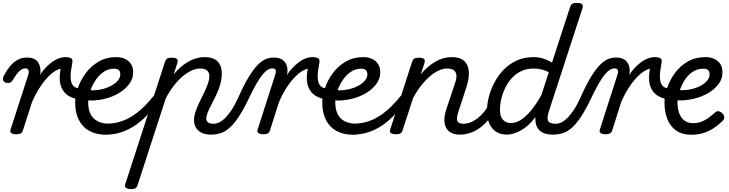

<svg xmlns="http://www.w3.org/2000/svg" viewBox="-29 -914 5042 1328"><path d="M81 15Q65 15 51.5 8Q38 1 44 -18L167 -398Q173 -419 167.5 -430Q162 -441 146 -441Q132 -441 119 -433Q106 -425 91.5 -407.5Q77 -390 60 -361Q51 -348 43 -343Q35 -338 16 -341Q-4 -346 -7.5 -359Q-11 -372 -4 -387Q14 -423 37.5 -452.5Q61 -482 91 -499Q121 -516 157 -516Q186 -516 205 -507.5Q224 -499 234 -484Q244 -469 248 -450Q252 -431 251 -411L245 -394Q267 -425 289 -448Q311 -471 334 -487Q357 -503 379 -511Q401 -519 422 -519Q441 -519 448 -507Q455 -495 451 -479Q447 -463 434 -451Q421 -439 401 -439Q379 -439 352 -422.5Q325 -406 296.5 -375Q268 -344 241 -301Q214 -258 192 -206L129 -11Q125 2 114.5 8.5Q104 15 81 15Z M517 -226Q481 -232 452.5 -247Q424 -262 406.5 -289Q389 -316 385 -355.5Q381 -395 393 -449L423 -519Q448 -519 462.5 -511Q477 -503 470 -474Q459 -418 459.5 -384Q460 -350 469.5 -332.5Q479 -315 496 -308Q513 -301 535 -298Q548 -296 554 -284Q560 -272 557.5 -257.5Q555 -243 545 -233Q535 -223 517 -226Z M564 -294Q607 -286 649.5 -292Q692 -298 726.5 -314Q761 -330 782 -352Q803 -374 803 -399Q803 -420 792 -429.5Q781 -439 762 -439Q718 -439 684.5 -414.5Q651 -390 627.5 -352.5Q604 -315 592.5 -275.5Q581 -236 581 -207Q581 -166 592 -137.5Q603 -109 622.5 -92Q642 -75 666.5 -67Q691 -59 717 -59Q731 -59 736.5 -47.5Q742 -36 740.5 -20.5Q739 -5 730 6.5Q721 18 706 18Q638 18 590 -8Q542 -34 516.5 -84Q491 -134 491 -204Q491 -251 509.5 -305Q528 -359 564 -408Q600 -457 653.5 -488Q707 -519 776 -519Q808 -519 834.5 -507Q861 -495 876.5 -472Q892 -449 892 -415Q892 -366 860 -326.5Q828 -287 776.5 -260.5Q725 -234 664 -224Q603 -214 545 -223Z M695 18Q686 18 682 6.5Q678 -5 680 -20.5Q682 -36 689.5 -47.5Q697 -59 709 -59Q759 -59 804 -73Q849 -87 889.5 -113.5Q930 -140 967.5 -177Q1005 -214 1041 -259Q1047 -266 1058.5 -261Q1070 -256 1078 -246.5Q1086 -237 1080 -230Q1042 -176 1001 -130.5Q960 -85 913.5 -52Q867 -19 813 -0.5Q759 18 695 18Z M875 394Q859 394 845 387Q831 380 837 361L1111 -483Q1118 -503 1127.5 -509Q1137 -515 1156 -515Q1187 -515 1195.5 -505.5Q1204 -496 1197 -476L1172 -399Q1204 -438 1239 -464.5Q1274 -491 1311.5 -505Q1349 -519 1386 -519Q1427 -519 1453.5 -505.5Q1480 -492 1492.5 -466.5Q1505 -441 1505 -405Q1505 -368 1494.5 -331Q1484 -294 1468 -260Q1452 -226 1435.5 -195Q1419 -164 1408.5 -138.5Q1398 -113 1398 -94Q1398 -75 1411 -66.5Q1424 -58 1449 -58Q1463 -58 1469.5 -46.5Q1476 -35 1473 -20.5Q1470 -6 1458.5 5.5Q1447 17 1426 17Q1375 17 1344 -10Q1313 -37 1313 -83Q1313 -110 1323.5 -141.5Q1334 -173 1350 -206Q1366 -239 1382 -271.5Q1398 -304 1408.5 -334Q1419 -364 1419 -388Q1419 -413 1403 -426.5Q1387 -440 1355 -440Q1325 -440 1293.5 -425Q1262 -410 1230.5 -382.5Q1199 -355 1170 -317Q1141 -279 1117 -232L922 368Q918 381 908 387.5Q898 394 875 394Z M1429 17Q1418 17 1415 5.5Q1412 -6 1416 -20.5Q1420 -35 1429.5 -46.5Q1439 -58 1451 -58Q1467 -58 1486.5 -67Q1506 -76 1527.5 -97Q1549 -118 1573 -154Q1597 -190 1622 -246Q1661 -333 1694 -386Q1727 -439 1756 -467.5Q1785 -496 1811.5 -506Q1838 -516 1864 -516Q1875 -516 1878 -504.5Q1881 -493 1879 -478.5Q1877 -464 1870.5 -452.5Q1864 -441 1854 -441Q1838 -441 1821.5 -430.5Q1805 -420 1786 -397Q1767 -374 1745 -335.5Q1723 -297 1696 -241Q1657 -159 1623.5 -108Q1590 -57 1558.5 -29.5Q1527 -2 1495.5 7.5Q1464 17 1429 17Z M1790 15Q1774 15 1760.5 8Q1747 1 1753 -18L1875 -398Q1882 -419 1877 -430Q1872 -441 1855 -441Q1840 -441 1834 -452.5Q1828 -464 1829.5 -478.5Q1831 -493 1840 -504.5Q1849 -516 1865 -516Q1893 -516 1912 -507.5Q1931 -499 1942 -484Q1953 -469 1957 -450Q1961 -431 1959 -411L1954 -394Q1975 -425 1997.5 -448Q2020 -471 2042.5 -487Q2065 -503 2087.5 -511Q2110 -519 2131 -519Q2150 -519 2156.5 -507Q2163 -495 2159 -479Q2155 -463 2142.5 -451Q2130 -439 2109 -439Q2088 -439 2061 -422.5Q2034 -406 2005 -375Q1976 -344 1949 -301Q1922 -258 1900 -206L1838 -11Q1834 2 1823.5 8.5Q1813 15 1790 15Z M2226 -226Q2190 -232 2161.5 -247Q2133 -262 2115.5 -289Q2098 -316 2094 -355.5Q2090 -395 2102 -449L2132 -519Q2157 -519 2171.5 -511Q2186 -503 2179 -474Q2168 -418 2168.5 -384Q2169 -350 2178.5 -332.5Q2188 -315 2205 -308Q2222 -301 2244 -298Q2257 -296 2263 -284Q2269 -272 2266.5 -257.5Q2264 -243 2254 -233Q2244 -223 2226 -226Z M2273 -294Q2316 -286 2358.5 -292Q2401 -298 2435.5 -314Q2470 -330 2491 -352Q2512 -374 2512 -399Q2512 -420 2501 -429.5Q2490 -439 2471 -439Q2427 -439 2393.5 -414.5Q2360 -390 2336.5 -352.5Q2313 -315 2301.5 -275.5Q2290 -236 2290 -207Q2290 -166 2301 -137.5Q2312 -109 2331.5 -92Q2351 -75 2375.5 -67Q2400 -59 2426 -59Q2440 -59 2445.5 -47.5Q2451 -36 2449.5 -20.5Q2448 -5 2439 6.5Q2430 18 2415 18Q2347 18 2299 -8Q2251 -34 2225.5 -84Q2200 -134 2200 -204Q2200 -251 2218.5 -305Q2237 -359 2273 -408Q2309 -457 2362.5 -488Q2416 -519 2485 -519Q2517 -519 2543.5 -507Q2570 -495 2585.5 -472Q2601 -449 2601 -415Q2601 -366 2569 -326.5Q2537 -287 2485.5 -260.5Q2434 -234 2373 -224Q2312 -214 2254 -223Z M2404 18Q2395 18 2391 6.5Q2387 -5 2389 -20.5Q2391 -36 2398.5 -47.5Q2406 -59 2418 -59Q2468 -59 2513 -73Q2558 -87 2598.5 -113.5Q2639 -140 2676.5 -177Q2714 -214 2750 -259Q2756 -266 2767.5 -261Q2779 -256 2787 -246.5Q2795 -237 2789 -230Q2751 -176 2710 -130.5Q2669 -85 2622.5 -52Q2576 -19 2522 -0.5Q2468 18 2404 18Z M3153 17Q3115 17 3091 4Q3067 -9 3055.5 -32.5Q3044 -56 3044.5 -86.5Q3045 -117 3056 -152L3120 -344Q3130 -374 3127.5 -395.5Q3125 -417 3109.5 -428.5Q3094 -440 3064 -440Q3034 -440 3002.5 -425Q2971 -410 2940.5 -383Q2910 -356 2881 -318.5Q2852 -281 2828 -235L2755 -11Q2751 2 2740.5 8.5Q2730 15 2707 15Q2691 15 2677 8Q2663 1 2670 -18L2820 -483Q2827 -503 2836.5 -509Q2846 -515 2865 -515Q2896 -515 2904.5 -505.5Q2913 -496 2906 -476L2882 -400Q2905 -429 2931 -451Q2957 -473 2984 -488.5Q3011 -504 3039 -511.5Q3067 -519 3095 -519Q3152 -519 3181 -493Q3210 -467 3213.5 -420Q3217 -373 3197 -311L3142 -143Q3126 -95 3134.5 -76.5Q3143 -58 3176 -58Q3190 -58 3196 -46.5Q3202 -35 3199.5 -20.5Q3197 -6 3185.5 5.5Q3174 17 3153 17Z M3153 17Q3139 17 3132.5 5.5Q3126 -6 3128.5 -20.5Q3131 -35 3143 -46.5Q3155 -58 3176 -58Q3202 -58 3228.5 -69Q3255 -80 3281 -101.5Q3307 -123 3329 -153Q3351 -183 3368 -220Q3373 -235 3385.5 -234.5Q3398 -234 3407.5 -224.5Q3417 -215 3413 -201Q3395 -150 3367 -109.5Q3339 -69 3305 -41Q3271 -13 3232 2Q3193 17 3153 17Z M3477 17Q3434 17 3403 -2.5Q3372 -22 3355.5 -59Q3339 -96 3339 -146Q3339 -190 3351.5 -241Q3364 -292 3389.5 -341Q3415 -390 3453.5 -430.5Q3492 -471 3544 -495Q3596 -519 3662 -519Q3696 -519 3728 -509Q3760 -499 3789 -481L3913 -862Q3920 -882 3929.5 -888Q3939 -894 3958 -894Q3989 -894 3997.5 -884.5Q4006 -875 3999 -855L3767 -143Q3752 -95 3762.5 -76.5Q3773 -58 3817 -58Q3829 -58 3834.5 -46.5Q3840 -35 3837.5 -20.5Q3835 -6 3824 5.5Q3813 17 3794 17Q3759 17 3735.5 8Q3712 -1 3698.5 -16.5Q3685 -32 3679 -52Q3673 -72 3674 -93L3673 -103Q3639 -57 3603 -31Q3567 -5 3534.5 6Q3502 17 3477 17ZM3505 -63Q3540 -63 3575 -85.5Q3610 -108 3645.5 -151.5Q3681 -195 3715 -255L3767 -415Q3738 -429 3713 -434.5Q3688 -440 3663 -440Q3613 -440 3574 -421Q3535 -402 3507.5 -370Q3480 -338 3462.5 -300Q3445 -262 3437 -224.5Q3429 -187 3429 -157Q3429 -126 3437.5 -105.5Q3446 -85 3463.5 -74Q3481 -63 3505 -63Z M3796 17Q3785 17 3782 5.5Q3779 -6 3783 -20.5Q3787 -35 3796.5 -46.5Q3806 -58 3818 -58Q3834 -58 3853.5 -67Q3873 -76 3894.5 -97Q3916 -118 3940 -154Q3964 -190 3989 -246Q4028 -333 4061 -386Q4094 -439 4123 -467.5Q4152 -496 4178.5 -506Q4205 -516 4231 -516Q4242 -516 4245 -504.5Q4248 -493 4246 -478.5Q4244 -464 4237.5 -452.5Q4231 -441 4221 -441Q4205 -441 4188.5 -430.5Q4172 -420 4153 -397Q4134 -374 4112 -335.5Q4090 -297 4063 -241Q4024 -159 3990.5 -108Q3957 -57 3925.5 -29.5Q3894 -2 3862.5 7.5Q3831 17 3796 17Z M4157 15Q4141 15 4127.5 8Q4114 1 4120 -18L4242 -398Q4249 -419 4244 -430Q4239 -441 4222 -441Q4207 -441 4201 -452.5Q4195 -464 4196.5 -478.5Q4198 -493 4207 -504.5Q4216 -516 4232 -516Q4260 -516 4279 -507.5Q4298 -499 4309 -484Q4320 -469 4324 -450Q4328 -431 4326 -411L4321 -394Q4342 -425 4364.5 -448Q4387 -471 4409.5 -487Q4432 -503 4454.5 -511Q4477 -519 4498 -519Q4517 -519 4523.5 -507Q4530 -495 4526 -479Q4522 -463 4509.5 -451Q4497 -439 4476 -439Q4455 -439 4428 -422.5Q4401 -406 4372 -375Q4343 -344 4316 -301Q4289 -258 4267 -206L4205 -11Q4201 2 4190.5 8.5Q4180 15 4157 15Z M4593 -226Q4557 -232 4528.5 -247Q4500 -262 4482.5 -289Q4465 -316 4461 -355.5Q4457 -395 4469 -449L4499 -519Q4524 -519 4538.5 -511Q4553 -503 4546 -474Q4535 -418 4535.5 -384Q4536 -350 4545.5 -332.5Q4555 -315 4572 -308Q4589 -301 4611 -298Q4624 -296 4630 -284Q4636 -272 4633.5 -257.5Q4631 -243 4621 -233Q4611 -223 4593 -226Z M4754 18Q4688 18 4647 -11.5Q4606 -41 4586.5 -91Q4567 -141 4567 -204Q4567 -251 4585 -305Q4603 -359 4638.5 -408Q4674 -457 4727.5 -488Q4781 -519 4852 -519Q4884 -519 4910.5 -507Q4937 -495 4952.5 -472Q4968 -449 4968 -415Q4968 -365 4936 -326Q4904 -287 4852.5 -261Q4801 -235 4740 -225Q4679 -215 4621 -223L4640 -294Q4683 -287 4725.5 -292.5Q4768 -298 4802.5 -313.5Q4837 -329 4858 -351.5Q4879 -374 4879 -399Q4879 -420 4868 -429.5Q4857 -439 4838 -439Q4792 -439 4758 -414.5Q4724 -390 4702 -352.5Q4680 -315 4668.5 -275.5Q4657 -236 4657 -207Q4657 -170 4665 -142.5Q4673 -115 4687.5 -97Q4702 -79 4721.5 -70.5Q4741 -62 4764 -62Q4795 -62 4821 -71.5Q4847 -81 4870 -98Q4893 -115 4915 -134Q4928 -147 4941.5 -144.5Q4955 -142 4966 -131Q4979 -119 4980.5 -105.5Q4982 -92 4970 -79Q4936 -45 4900 -23Q4864 -1 4827.5 8.5Q4791 18 4754 18Z"/></svg>

Font: Playwrite HR
Style: Regular
Weight: 400
Designer: Veronika Burian, José Scaglione
Foundry: TypeTogether
Version: Version 1.002